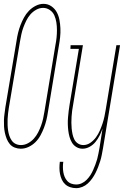

<svg xmlns="http://www.w3.org/2000/svg" viewBox="-25 -765 645 998"><path d="M83 8Q67 8 51.5 2Q36 -4 26 -16Q16 -28 10 -43Q4 -58 0.5 -74Q-3 -90 -4 -107Q-5 -124 -4.5 -140.5Q-4 -157 -1.5 -174Q1 -191 3 -208L61 -553Q64 -574 69 -594.5Q74 -615 81.5 -634.5Q89 -654 99.5 -673.5Q110 -693 125.5 -709Q141 -725 161 -735Q181 -745 201 -745Q224 -745 242 -732.5Q260 -720 270 -701.5Q280 -683 284 -661.5Q288 -640 289 -617.5Q290 -595 287.5 -572Q285 -549 281 -527L224 -182Q221 -161 216 -140.5Q211 -120 203.5 -100.5Q196 -81 185.5 -61.5Q175 -42 159.5 -26.5Q144 -11 124 -1.5Q104 8 83 8ZM84 -11Q103 -11 120.5 -20.5Q138 -30 151 -44.5Q164 -59 173 -76.5Q182 -94 188.5 -112Q195 -130 199 -148Q203 -166 206 -185L263 -530Q267 -550 269 -569.5Q271 -589 271 -609Q271 -629 268 -648.5Q265 -668 257.5 -685Q250 -702 234 -713Q218 -724 199 -724Q180 -724 162.5 -714Q145 -704 132.5 -689.5Q120 -675 111.5 -657.5Q103 -640 96.5 -622.5Q90 -605 86 -586.5Q82 -568 79 -550L21 -205Q19 -191 17 -176Q15 -161 14.5 -146Q14 -131 14.5 -116Q15 -101 17 -87Q19 -73 23.5 -59.5Q28 -46 36 -34.5Q44 -23 56.5 -17Q69 -11 84 -11ZM371 213Q355 213 340 208Q325 203 314 193Q303 183 296.5 169Q290 155 287 139.5Q284 124 284 108Q284 92 286 76H304Q302 89 302 102.5Q302 116 304 129Q306 142 311 154Q316 166 324.5 175.5Q333 185 345.5 189.5Q358 194 371 194Q386 194 400 187.5Q414 181 425 170Q436 159 444.5 146Q453 133 459 119Q465 105 470.5 91Q476 77 480 62.5Q484 48 486.5 34Q489 20 492 5L508 -97Q502 -79 493 -61Q484 -43 471.5 -27.5Q459 -12 441 -2Q423 8 404 8Q387 8 372.5 -0.5Q358 -9 349.5 -23Q341 -37 336.5 -53Q332 -69 330 -85.5Q328 -102 327.5 -119.5Q327 -137 328.5 -154Q330 -171 332 -188.5Q334 -206 337 -223L385 -511H341L342 -530H406L355 -220Q352 -205 350 -189.5Q348 -174 347 -158.5Q346 -143 346 -127.5Q346 -112 347.5 -97Q349 -82 352 -67.5Q355 -53 361.5 -40Q368 -27 380.5 -19Q393 -11 408 -11Q428 -11 445 -23Q462 -35 474 -51.5Q486 -68 494 -86.5Q502 -105 508 -123Q514 -141 518 -160Q522 -179 525 -198L580 -530H599L510 8Q507 24 504 40Q501 56 496 72Q491 88 485 103.5Q479 119 471.5 134Q464 149 454 163Q444 177 431.5 188.5Q419 200 403 206.5Q387 213 371 213Z"/></svg>

Font: Iosevka Curly Slab ThEx
Style: Italic
Weight: 100
Width: 7
Italic angle: -9°
Monospace: yes
Designer: Belleve Invis
Foundry: Belleve Invis
Version: Version 11.1.0; ttfautohint (v1.8.3)